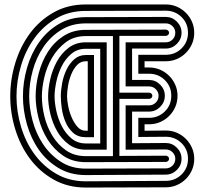

<svg xmlns="http://www.w3.org/2000/svg" viewBox="-20 -714 921 862"><path d="M365 128Q284 128 220.5 92Q157 56 114 -2Q71 -60 48.5 -133.5Q26 -207 26 -282Q26 -357 48.5 -431Q71 -505 114 -563.5Q157 -622 220.5 -658Q284 -694 365 -694H724Q751 -694 774 -684Q797 -674 814.5 -656.5Q832 -639 842 -616Q852 -593 852 -567Q852 -540 842 -517Q832 -494 814.5 -476.5Q797 -459 774 -449Q751 -439 724 -439H629V-411H649Q676 -411 699 -401Q722 -391 739.5 -373.5Q757 -356 767 -333Q777 -310 777 -284Q777 -257 767 -234Q757 -211 739.5 -193.5Q722 -176 699 -166Q676 -156 649 -156H629V-127L724 -128Q751 -128 774 -118Q797 -108 814.5 -90.5Q832 -73 842 -50Q852 -27 852 -1Q852 26 842 49Q832 72 814.5 89.5Q797 107 774 117Q751 127 724 127ZM724 98Q766 98 795 69.5Q824 41 824 -1Q824 -43 795 -71.5Q766 -100 724 -100L601 -99V-185H649Q691 -185 720 -213.5Q749 -242 749 -284Q749 -326 720 -354.5Q691 -383 649 -383H601V-468H724Q766 -468 795 -496.5Q824 -525 824 -567Q824 -609 795 -637.5Q766 -666 724 -666L365 -665Q290 -665 232 -631Q174 -597 134.5 -542.5Q95 -488 74.5 -419.5Q54 -351 54 -282Q54 -213 74.5 -144.5Q95 -76 134.5 -22Q174 32 232 66Q290 100 365 100ZM365 72Q296 72 243 40.5Q190 9 154.5 -41.5Q119 -92 101 -155.5Q83 -219 83 -282Q83 -345 101 -408.5Q119 -472 154.5 -523Q190 -574 243 -605.5Q296 -637 365 -637L724 -638Q753 -638 774 -617Q795 -596 795 -567Q795 -538 774 -517Q753 -496 724 -496H573V-355H649Q678 -355 699 -334Q720 -313 720 -284Q720 -255 699 -234Q678 -213 649 -213H573V-71L724 -72Q753 -72 774 -51Q795 -30 795 -1Q795 28 774 49Q753 70 724 70ZM724 -524Q742 -524 754.5 -536.5Q767 -549 767 -567Q767 -584 754.5 -596.5Q742 -609 724 -609H365Q302 -609 254.5 -579.5Q207 -550 175 -503Q143 -456 127 -397.5Q111 -339 111 -282Q111 -230 126 -173Q141 -116 172.5 -68Q204 -20 252 11.5Q300 43 365 43L724 42Q742 42 754.5 29.5Q767 17 767 -1Q767 -18 754.5 -30.5Q742 -43 724 -43L544 -42V-241H649Q667 -241 679.5 -253.5Q692 -266 692 -284Q692 -301 679.5 -313.5Q667 -326 649 -326H544V-524ZM365 14Q306 14 263.5 -15Q221 -44 193.5 -88Q166 -132 153 -184Q140 -236 140 -282Q140 -333 154 -386Q168 -439 195.5 -482Q223 -525 265.5 -552.5Q308 -580 365 -580L724 -581Q730 -581 734.5 -577Q739 -573 739 -567Q739 -561 734.5 -557Q730 -553 724 -553H516V-298H649Q655 -298 659.5 -294Q664 -290 664 -284Q664 -278 659.5 -274Q655 -270 649 -270H516V-14L724 -15Q730 -15 734.5 -11Q739 -7 739 -1Q739 5 734.5 9Q730 13 724 13ZM487 -13V-552H365Q312 -552 275 -524Q238 -496 214 -455Q190 -414 179 -367Q168 -320 168 -282Q168 -238 179.5 -191Q191 -144 215.5 -104Q240 -64 277 -38.5Q314 -13 365 -13ZM365 -42Q321 -42 289 -65.5Q257 -89 236.5 -125Q216 -161 206 -203Q196 -245 196 -282Q196 -316 205.5 -358Q215 -400 235 -437Q255 -474 287.5 -499Q320 -524 365 -524H459V-42ZM430 -495H365Q327 -495 300 -472Q273 -449 256.5 -415.5Q240 -382 232.5 -345.5Q225 -309 225 -282Q225 -252 233 -215.5Q241 -179 258 -146.5Q275 -114 301.5 -92Q328 -70 365 -70H430ZM365 -98Q330 -98 308 -118Q286 -138 274 -166.5Q262 -195 257.5 -226.5Q253 -258 253 -282Q253 -308 259 -340.5Q265 -373 278.5 -401Q292 -429 313.5 -448Q335 -467 365 -467H402V-98ZM374 -439H365Q342 -439 326 -422Q310 -405 300 -380.5Q290 -356 285.5 -329Q281 -302 281 -282Q281 -265 286 -238.5Q291 -212 301.5 -187.5Q312 -163 327.5 -145Q343 -127 365 -127H374Z"/></svg>

Font: Zschusch
Style: Regular
Weight: 400
Designer: Peter Wiegel
Foundry: Peter Wiegel